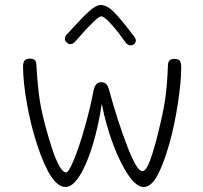

<svg xmlns="http://www.w3.org/2000/svg" viewBox="-20 -749 811 766"><path d="M129 -169Q104 -244 88 -332.5Q72 -421 72 -485Q72 -499 78 -507Q84 -515 99 -515Q111 -515 117.5 -510.5Q124 -506 125 -492Q130 -406 138.5 -349.5Q147 -293 173 -204Q214 -61 244 -61Q254 -61 275 -112Q296 -163 318 -240.5Q340 -318 354 -391Q361 -421 383 -421Q397 -421 404 -413.5Q411 -406 415 -391Q449 -266 487.5 -166Q526 -66 548 -66Q562 -66 577 -104.5Q592 -143 609 -211Q632 -303 639.5 -356.5Q647 -410 650 -488Q650 -500 655.5 -507Q661 -514 676 -514Q692 -514 697.5 -506Q703 -498 703 -480Q703 -423 689.5 -335.5Q676 -248 656 -177Q633 -95 608 -49Q583 -3 553 -3Q525 -3 493 -49Q461 -95 432 -171.5Q403 -248 386 -335Q373 -247 350 -171Q327 -95 298.5 -49Q270 -3 241 -3Q184 -3 129 -169ZM482 -578Q450 -624 422.5 -654Q395 -684 384 -684Q368 -684 286 -590Q273 -573 261 -573Q253 -573 246 -579.5Q239 -586 239 -594Q239 -604 247 -612L271 -638Q307 -678 335 -703.5Q363 -729 382 -729Q407 -729 435 -700.5Q463 -672 503 -619L516 -602Q522 -594 522 -588Q522 -580 516 -574Q510 -568 502 -568Q490 -568 482 -578Z"/></svg>

Font: Mali Light
Style: Regular
Weight: 300
Designer: Kitiyaporn Chalermlarp | Katatrad Aksorn Co.,Ltd.
Foundry: Cadson Demak Co.,Ltd.
Version: Version 1.000; ttfautohint (v1.6)